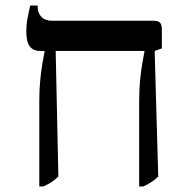

<svg xmlns="http://www.w3.org/2000/svg" viewBox="-20 -667 670 694"><path d="M483 7V-299Q483 -344 486.5 -378.5Q490 -413 494.5 -438.5Q499 -464 502 -480V-483H124Q100 -483 87.5 -499.5Q75 -516 75 -555Q75 -566 76 -577.5Q77 -589 80.5 -605.5Q84 -622 89 -647H116V-644Q116 -620 129.5 -606Q143 -592 169 -592H535Q552 -592 558.5 -585Q565 -578 565 -559V-492L539 -483L552 -29Q541 -18 528 -9.5Q515 -1 498 7ZM122 7V-299Q122 -344 125.5 -378.5Q129 -413 133.5 -438.5Q138 -464 141 -480V-541H180L191 -29Q180 -18 167 -9.5Q154 -1 137 7Z"/></svg>

Font: Noto Serif Hebrew
Style: Regular
Weight: 400
Designer: Monotype Design Team
Foundry: Monotype Imaging Inc.
Version: Version 2.003